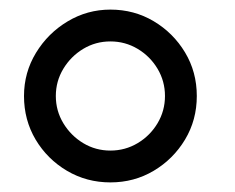

<svg xmlns="http://www.w3.org/2000/svg" viewBox="-20 -755 490 400"><path d="M210 -375Q160.5 -375 119.5 -399.2Q78.5 -423.5 54.2 -464.2Q30 -505 30 -555Q30 -604 55 -645Q80 -686 121 -710.5Q162 -735 210 -735Q259.5 -735 300.2 -710.8Q341 -686.5 365.5 -645.8Q390 -605 390 -555Q390 -505 365.5 -464.2Q341 -423.5 300.2 -399.2Q259.5 -375 210 -375ZM210 -441.3Q240.8 -441.3 266.8 -456.8Q292.7 -472.3 308.2 -498.2Q323.7 -524.2 323.7 -555Q323.7 -585.8 308.2 -611.8Q292.7 -637.7 266.8 -653.2Q240.8 -668.7 210 -668.7Q179.2 -668.7 153.4 -653.2Q127.7 -637.7 112 -611.8Q96.3 -585.8 96.3 -555Q96.3 -524.2 112 -498.2Q127.7 -472.3 153.4 -456.8Q179.2 -441.3 210 -441.3Z"/></svg>

Font: Manrope Variable Light
Style: Regular
Weight: 200
Designer: Mikhail Sharanda
Foundry: Mikhail Sharanda
Version: Version 4.505